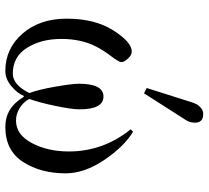

<svg xmlns="http://www.w3.org/2000/svg" viewBox="-51 -719 782 720"><g transform="rotate(90 340.0 -359.0)"><path d="M408 -730Q440 -730 440 -699Q440 -688 437 -679Q434 -670 429 -663Q424 -656 418 -646L330 -508L310 -518L360 -676Q365 -693 369.5 -702.5Q374 -712 384 -721Q394 -730 408 -730ZM246 12Q162 12 106 -52.5Q50 -117 50 -218Q50 -324 94 -393Q138 -462 173 -462Q187 -462 200 -447.5Q213 -433 213 -423Q213 -414 190.5 -384.5Q168 -355 154 -327Q126 -272 126 -198Q126 -122 159.5 -69Q193 -16 256 -16Q298 -16 329 -78Q316 -112 305 -175.5Q294 -239 294 -264Q294 -356 342 -356Q390 -356 390 -266Q390 -237 377 -175Q364 -113 351 -78Q363 -55 385.5 -41.5Q408 -28 432 -28Q485 -28 516.5 -87.5Q548 -147 548 -226Q548 -355 465 -458L474 -467Q529 -434 579.5 -359.5Q630 -285 630 -214Q630 -120 587 -54Q544 12 456 12Q384 12 344 -56L340 -58Q330 -33 303 -10.5Q276 12 246 12Z"/></g></svg>

Font: Old Standard TT
Style: Regular
Weight: 400
Designer: Alexey Kryukov <alexios@thessalonica.org.ru>
Version: Version 2.2